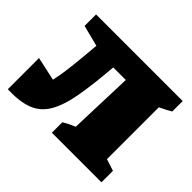

<svg xmlns="http://www.w3.org/2000/svg" viewBox="-125 -725 909 909"><g transform="rotate(45 329.5 -271.0)"><path d="M12 2V-207L131 -181Q139 -215 144.5 -257Q150 -299 154 -341Q158 -383 161 -417L163 -440L57 -467V-544H637V-474Q629 -470 627 -468.5Q625 -467 616 -462Q607 -457 578 -443V-96L637 -77V0H305V-70Q318 -78 332 -85Q346 -92 365 -100L376 -424H292Q282 -300 267 -216Q252 -132 223 -83Q194 -34 143.5 -14.5Q93 5 12 2Z"/></g></svg>

Font: Piazzolla SC Black
Style: Regular
Weight: 900
Designer: Juan Pablo del Peral
Foundry: Huerta Tipografica
Version: Version 1.330